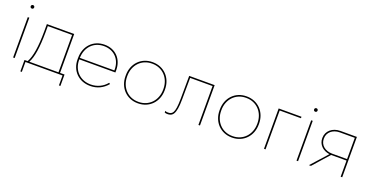

<svg xmlns="http://www.w3.org/2000/svg" viewBox="-30 -1438 4491 2325"><g transform="rotate(20 2215.5 -275.5)"><path d="M106 -634C118 -634 128 -643 128 -657C128 -669 118 -679 106 -679C92 -679 83 -669 83 -657C83 -643 92 -634 106 -634ZM95 0H115V-520H95Z M235 128H254V0H732V128H751V-19H693V-520H341V-425C340 -229 320 -98 276 -19H235ZM297 -19C339 -94 359 -226 360 -425V-501H673V-19Z M1088 5H1089C1175 5 1252 -31 1308 -99L1293 -110C1244 -49 1170 -14 1089 -14H1088C952 -14 856 -110 856 -247V-253H1321V-283C1321 -426 1225 -525 1086 -525H1085C939 -525 836 -418 836 -265V-245C836 -99 941 5 1088 5ZM856 -272C860 -412 952 -506 1083 -506H1084C1213 -506 1301 -415 1301 -283V-272Z M1701 5H1705C1850 5 1956 -105 1956 -254V-266C1956 -415 1850 -525 1705 -525H1701C1557 -525 1451 -416 1451 -266V-254C1451 -104 1557 5 1701 5ZM1700 -14C1568 -14 1471 -116 1471 -256V-264C1471 -404 1568 -506 1700 -506H1706C1839 -506 1936 -404 1936 -264V-256C1936 -116 1839 -14 1706 -14Z M2082 5C2147 5 2191 -22 2192 -224L2194 -501H2483V0H2503V-520H2175L2173 -224C2172 -33 2138 -15 2083 -15C2067 -15 2056 -18 2048 -23V-2C2058 2 2068 5 2082 5Z M2913 5H2917C3062 5 3168 -105 3168 -254V-266C3168 -415 3062 -525 2917 -525H2913C2769 -525 2663 -416 2663 -266V-254C2663 -104 2769 5 2913 5ZM2912 -14C2780 -14 2683 -116 2683 -256V-264C2683 -404 2780 -506 2912 -506H2918C3051 -506 3148 -404 3148 -264V-256C3148 -116 3051 -14 2918 -14Z M3328 0H3348V-501H3622V-520H3328Z M3758 -634C3770 -634 3780 -643 3780 -657C3780 -669 3770 -679 3758 -679C3744 -679 3735 -669 3735 -657C3735 -643 3744 -634 3758 -634ZM3747 0H3767V-520H3747Z M3907 0H3933L4117 -208H4316V0H4336V-520H4124C4022 -520 3947 -456 3947 -366V-362C3947 -281 4008 -221 4095 -210ZM4124 -227C4032 -227 3967 -283 3967 -361V-367C3967 -445 4032 -501 4124 -501H4316V-227Z"/></g></svg>

Font: Fixel Display Thin
Style: Regular
Weight: 100
Designer: AlfaBravo + MacPaw
Foundry: Kyrylo Tkachov, Marchela Mozhyna, Serhii Makarenko, Maria Weinstein, Zakhar Kryvoshyya
Version: Version 1.211